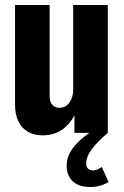

<svg xmlns="http://www.w3.org/2000/svg" viewBox="-20 -530 494 766"><path d="M150 10Q117 10 92 -4Q67 -18 53.5 -45.5Q40 -73 40 -113V-510H178V-148Q178 -124 188.5 -112Q199 -100 217 -100Q235 -100 247 -110Q259 -120 265.5 -136.5Q272 -153 272 -172L290 -99Q271 -47 235.5 -18.5Q200 10 150 10ZM277 0V-96H272V-510H410V0ZM340 216Q294 216 270 193Q246 170 246 132Q246 88 279 50.5Q312 13 363 -17L410 0Q366 38 345 67Q324 96 324 121Q324 137 332 143.5Q340 150 351 150Q368 150 386 136L413 196Q399 205 380.5 210.5Q362 216 340 216Z"/></svg>

Font: Instrument Sans Condensed
Style: Bold
Weight: 700
Width: 3
Designer: Rodrigo Fuenzalida
Foundry: fragTYPE
Version: Version 1.000;gftools[0.9.28]